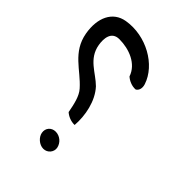

<svg xmlns="http://www.w3.org/2000/svg" viewBox="-256 -723 861 861"><g transform="rotate(45 174.5 -293.0)"><path d="M292 -485C299 -464 293 -446 280 -439C256 -437 232 -449 219 -461C199 -521 131 -547 69 -547C19 -547 16 -499 22 -463C35 -387 101 -366 144 -323C189 -274 204 -196 199 -133C175 -132 152 -143 139 -155C131 -198 122 -240 99 -265C44 -327 -37 -358 -55 -459C-70 -546 -39 -613 32 -625C145 -644 262 -577 292 -485ZM216 -5C220 18 202 42 175 42C149 42 124 19 120 -4C115 -31 134 -52 160 -52C187 -52 211 -32 216 -5Z"/></g></svg>

Font: Snowfall
Style: RevObl
Weight: 400
Designer: Jasper
Foundry: Cannot Into Space Fonts
Version: Version 0.9